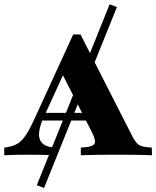

<svg xmlns="http://www.w3.org/2000/svg" viewBox="-34 -739 743 914"><path d="M175.8 155.6 141.1 142.7 487.9 -718.5 522.6 -705.6ZM172.6 -177.4Q144.4 -113.7 154.4 -79Q164.5 -44.4 213.7 -37.9L231.5 -36.3V0Q193.5 -1.6 161.7 -2Q129.8 -2.4 98.4 -2.4Q68.5 -2.4 41.1 -2Q13.7 -1.6 -13.7 0V-36.3L1.6 -38.7Q30.6 -43.5 50.8 -56Q71 -68.5 89.1 -96Q107.3 -123.4 129.8 -172.6L314.5 -575H349.2L596 -90.3Q605.6 -71.8 614.5 -60.9Q623.4 -50 635.1 -45.2Q646.8 -40.3 664.5 -38.7L688.7 -36.3L689.5 0Q673.4 -0.8 651.6 -1.2Q629.8 -1.6 606.5 -2Q583.1 -2.4 562.1 -2.4H550.8H542.7Q519.4 -2.4 493.5 -2.4Q467.7 -2.4 441.5 -2Q415.3 -1.6 391.9 -1.2Q368.5 -0.8 350.8 0V-36.3L376.6 -38.7Q409.7 -41.9 416.5 -56Q423.4 -70.2 403.2 -110.5L252.4 -406.5L279 -409.7ZM146.8 -165.3 163.7 -201.6H404.8L423.4 -165.3Z"/></svg>

Font: Playfair 9pt Black
Style: Regular
Weight: 900
Designer: Claus Eggers Sørensen
Foundry: Claus Eggers Sørensen
Version: Version 2.203